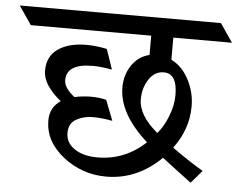

<svg xmlns="http://www.w3.org/2000/svg" viewBox="-118 -732 938 753"><g transform="rotate(5 351.0 -355.5)"><path d="M331 -256Q288 -264 253.5 -264Q219 -264 189.5 -248Q160 -232 160 -193.5Q160 -155 194.5 -131.5Q229 -108 285 -108Q393 -108 474 -184Q359 -287 359 -390Q359 -440 385 -478Q411 -516 454 -526V-602H-20L-70 -675H722L772 -602H541V-515Q585 -493 610.5 -443.5Q636 -394 636 -340Q636 -249 578 -172Q642 -126 701 -91L658 -41Q597 -86 542 -129Q447 -36 326 -36Q230 -36 155.5 -95Q81 -154 81 -236Q81 -288 123 -315Q51 -373 51 -429.5Q51 -486 93 -515Q135 -544 204 -544Q243 -544 285 -535L312 -456Q269 -464 236 -464Q133 -464 133 -399Q133 -368 175 -336Q208 -343 240 -343Q272 -343 300 -336ZM435 -350Q435 -287 511 -224Q535 -251 552 -294.5Q569 -338 569 -378Q569 -463 516 -463Q480 -463 457.5 -429Q435 -395 435 -350Z"/></g></svg>

Font: Halant Medium
Style: Regular
Weight: 500
Designer: Hitesh Malaviya (Devanagari), Satya Rajpurohit (Latin)
Foundry: Indian Type Foundry
Version: Version 1.101;PS 1.0;hotconv 1.0.78;makeotf.lib2.5.61930; tt